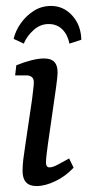

<svg xmlns="http://www.w3.org/2000/svg" viewBox="-20 -620 294 647"><path d="M169 -326 141 -131Q139 -116 137 -99.5Q135 -83 135 -72Q135 -56 147 -56Q157 -56 172.5 -64Q188 -72 213 -86L228 -55Q201 -26 166.5 -9.5Q132 7 103 7Q56 7 56 -44Q56 -62 58.5 -83Q61 -104 65 -129L88 -285Q90 -302 92 -318.5Q94 -335 94 -343Q94 -355 87 -360.5Q80 -366 70 -366H31L35 -400Q62 -411 86 -417Q110 -423 128 -423Q152 -423 163 -411.5Q174 -400 174 -377Q174 -368 172.5 -354.5Q171 -341 169 -326ZM60 -473 26 -489Q32 -516 50 -541.5Q68 -567 94 -583.5Q120 -600 152 -600Q194 -600 223.5 -567.5Q253 -535 254 -486L214 -473Q208 -503 190 -521Q172 -539 144 -539Q116 -539 93.5 -519Q71 -499 60 -473Z"/></svg>

Font: Yrsa
Style: Italic
Weight: 400
Italic angle: -7.10001°
Designer: Anna Giedrys (Yrsa+Rasa design), David Brezina (Yrsa art-direction, Rasa art-direction, design)
Foundry: Rosetta Type Foundry
Version: Version 2.004